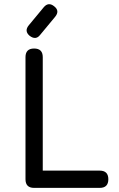

<svg xmlns="http://www.w3.org/2000/svg" viewBox="-20 -914 581 934"><path d="M124 -740Q97 -763 120 -791L193 -879Q216 -906 244 -883Q272 -861 248 -832L175 -744Q154 -717 124 -740ZM146 0Q104 0 104 -42V-636Q104 -678 146 -678Q188 -678 188 -636V-84H465Q507 -84 507 -42Q507 0 465 0Z"/></svg>

Font: Jura
Style: Bold
Weight: 700
Designer: Daniel Johnson, Alexei Vanyashin
Foundry: Daniel Johnson
Version: Version 5.103